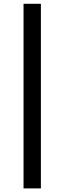

<svg xmlns="http://www.w3.org/2000/svg" viewBox="-20 -788 348 1040"><path d="M107.5 232.5V-767.5H201.5V232.5Z"/></svg>

Font: Newsreader 6pt Medium
Style: Regular
Weight: 500
Designer: Hugues Gentile
Foundry: Production Type
Version: Version 1.003; ttfautohint (v1.8.3)